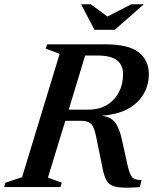

<svg xmlns="http://www.w3.org/2000/svg" viewBox="-44 -878 719 901"><path d="M181 -44.5 246 -20.5 239.5 0H-24.5L-18.5 -20.5L59.5 -46.5L236 -625.5L171 -649.5L177 -670H449.5Q560 -670 607.2 -632.2Q654.5 -594.5 654.5 -530.5Q654.5 -451.5 598.2 -397.2Q542 -343 433.5 -335Q479.5 -328.5 498.2 -300.8Q517 -273 528 -223L554 -105Q561.5 -71 570 -55.8Q578.5 -40.5 590.8 -36.8Q603 -33 620.5 -33L612 0Q542.5 5.5 508 0.2Q473.5 -5 459.2 -26.2Q445 -47.5 437 -89.5L407 -237.5Q397.5 -284.5 382.5 -297.8Q367.5 -311 336 -311H262.5ZM370.5 -363.5Q421.5 -363.5 457.8 -385.5Q494 -407.5 513.8 -445Q533.5 -482.5 533.5 -529.5Q533.5 -572 505.5 -594.8Q477.5 -617.5 411.5 -617.5H355.5L278.5 -363.5ZM631 -858 494.5 -738H399.5L336.5 -858H382L460 -800.5L572.5 -858Z"/></svg>

Font: Newsreader Text SemiBold
Style: Italic
Weight: 600
Italic angle: -17°
Designer: Hugues Gentile
Foundry: Production Type
Version: Version 1.001